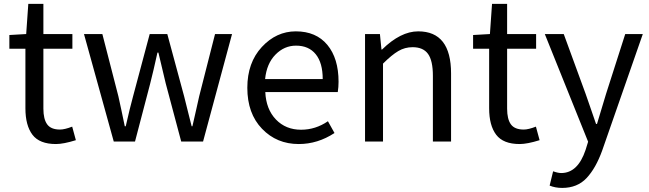

<svg xmlns="http://www.w3.org/2000/svg" viewBox="-20 -715 3280 970"><path d="M262.7 12.7Q179.7 12.7 144 -34.2Q108.4 -81.1 108.4 -168V-468.8H27.3V-538.1L112.3 -543L123 -695.3H199.2V-543H345.7V-468.8H199.2V-166Q199.2 -113.3 218.3 -86.9Q237.3 -60.5 283.2 -60.5Q306.6 -60.5 344.7 -75.2L363.3 -6.8Q300.8 12.7 262.7 12.7Z M554.7 0 404.3 -543H497.1L578.1 -228.5Q582 -210.9 593.3 -158.7Q604.5 -106.4 610.4 -77.1H615.2Q636.7 -171.9 652.3 -228.5L736.3 -543H825.2L910.2 -228.5Q917 -199.2 930.7 -146.5Q944.3 -93.8 948.2 -77.1H952.1Q959 -106.4 971.2 -161.1Q983.4 -215.8 986.3 -228.5L1066.4 -543H1152.3L1005.9 0H895.5L817.4 -293Q811.5 -315.4 780.3 -449.2H775.4Q754.9 -355.5 738.3 -291L662.1 0Z M1489.3 12.7Q1377.9 12.7 1303.7 -64.5Q1229.5 -141.6 1229.5 -271.5Q1229.5 -398.4 1302.7 -477.5Q1376 -556.6 1474.6 -556.6Q1577.1 -556.6 1633.8 -488.3Q1690.4 -419.9 1690.4 -301.8Q1690.4 -275.4 1686.5 -250H1320.3Q1324.2 -163.1 1374 -111.3Q1423.8 -59.6 1501 -59.6Q1574.2 -59.6 1636.7 -102.5L1669.9 -43Q1585 12.7 1489.3 12.7ZM1319.3 -315.4H1610.4Q1610.4 -397.5 1575.2 -440.9Q1540 -484.4 1475.6 -484.4Q1416 -484.4 1371.6 -439Q1327.1 -393.6 1319.3 -315.4Z M1824.2 0V-543H1899.4L1907.2 -464.8H1910.2Q2003.9 -556.6 2092.8 -556.6Q2258.8 -556.6 2258.8 -343.8V0H2167V-332Q2167 -408.2 2142.6 -442.4Q2118.2 -476.6 2064.5 -476.6Q2025.4 -476.6 1992.2 -457Q1959 -437.5 1915 -393.6V0Z M2605.5 12.7Q2522.5 12.7 2486.8 -34.2Q2451.2 -81.1 2451.2 -168V-468.8H2370.1V-538.1L2455.1 -543L2465.8 -695.3H2542V-543H2688.5V-468.8H2542V-166Q2542 -113.3 2561 -86.9Q2580.1 -60.5 2626 -60.5Q2649.4 -60.5 2687.5 -75.2L2706.1 -6.8Q2643.6 12.7 2605.5 12.7Z M2820.3 234.4Q2785.2 234.4 2756.8 222.7L2774.4 150.4Q2798.8 159.2 2815.4 159.2Q2899.4 159.2 2938.5 42L2951.2 1L2732.4 -543H2828.1L2938.5 -241.2Q2947.3 -215.8 2965.8 -162.6Q2984.4 -109.4 2991.2 -88.9H2996.1Q3032.2 -209 3042 -241.2L3138.7 -543H3227.5L3022.5 44.9Q2990.2 134.8 2943.4 184.6Q2896.5 234.4 2820.3 234.4Z"/></svg>

Font: Bpmf Zihi Sans Regular
Style: Regular
Weight: 400
Foundry: But Ko
Version: Version 1.320